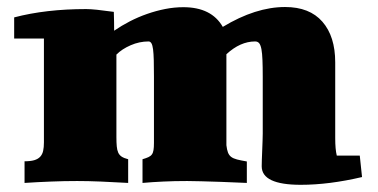

<svg xmlns="http://www.w3.org/2000/svg" viewBox="-20 -511 1068 542"><path d="M718.8 -41.5Q718.8 -48.3 719.2 -60.8Q719.7 -73.2 720.2 -86.9Q720.7 -100.6 721.2 -113.3Q721.7 -126 721.7 -133.8V-294.4Q721.7 -322.3 720.9 -341.3Q720.2 -360.4 718 -372.1Q715.8 -383.8 711.7 -388.9Q707.5 -394 700.2 -394Q658.2 -394 619.1 -357.9V-101.1Q620.6 -88.4 623.5 -80.6Q626.5 -72.8 632.6 -68.1Q638.7 -63.5 649.2 -60.8Q659.7 -58.1 676.8 -55.2V5.4L603.5 2.4Q571.3 1.5 547.6 0.7Q523.9 0 508.3 0Q471.7 0 440.9 1.5Q410.2 2.9 382.3 5.4V-61.5Q392.6 -64.5 398.9 -67.4Q405.3 -70.3 408.7 -75Q412.1 -79.6 413.3 -87.2Q414.6 -94.7 414.6 -107.4V-294.4Q414.6 -321.8 414.1 -340.8Q413.6 -359.9 412.1 -371.6Q410.6 -383.3 407.5 -388.7Q404.3 -394 399.4 -394Q373.5 -394 348.9 -383.3Q324.2 -372.6 308.6 -356.9V-124Q308.6 -108.4 309.6 -97.9Q310.5 -87.4 313.7 -80.3Q316.9 -73.2 323.5 -68.8Q330.1 -64.5 341.8 -61.5V5.4Q300.3 2.9 264.4 1.5Q228.5 0 197.8 0Q161.1 0 124.3 1.5Q87.4 2.9 49.3 5.4V-55.7Q65.9 -55.7 76.7 -58.8Q87.4 -62 93.5 -68.6Q99.6 -75.2 101.8 -85.2Q104 -95.2 104 -108.9V-402.3H20V-461.9Q109.4 -485.4 223.1 -485.4Q234.9 -485.4 254.2 -483.4Q273.4 -481.4 301.3 -477.5Q301.8 -461.4 302 -449Q302.2 -436.5 302.2 -424.3Q322.8 -438.5 346.4 -450.7Q370.1 -462.9 395.3 -471.7Q420.4 -480.5 446.3 -485.6Q472.2 -490.7 497.6 -490.7Q577.1 -490.7 608.9 -435.1Q701.7 -491.2 784.7 -491.2Q854 -491.2 890.1 -449.7Q926.3 -408.2 926.3 -335V-121.1Q926.3 -89.4 930.7 -71.8H995.6L1002 -11.2Q908.7 10.7 829.1 10.7Q718.8 10.7 718.8 -41.5Z"/></svg>

Font: Tienne Black
Style: Regular
Weight: 900
Designer: vernon adams
Foundry: vernon adams
Version: Version 001.001